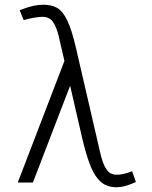

<svg xmlns="http://www.w3.org/2000/svg" viewBox="-20 -771 640 811"><path d="M260 -534 282 -424 119 0H55ZM554 -2Q524 11 506 15.5Q488 20 472 20Q448 20 428 11.5Q408 3 390.5 -19Q373 -41 358 -81Q343 -121 328 -184L246 -540Q236 -584 227.5 -620Q219 -656 204 -678Q189 -700 159 -700Q146 -700 122.5 -696Q99 -692 80 -686L63 -728Q100 -742 121 -746.5Q142 -751 164 -751Q198 -751 221.5 -737.5Q245 -724 264 -685Q283 -646 301 -568L403 -127Q413 -84 424.5 -64Q436 -44 448 -38.5Q460 -33 471 -33Q503 -33 538 -48Z"/></svg>

Font: Moderustic Light
Style: Regular
Weight: 300
Designer: Tural Alisoy
Foundry: TAFT Foundry
Version: Version 2.120